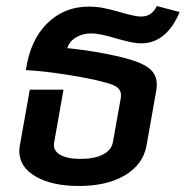

<svg xmlns="http://www.w3.org/2000/svg" viewBox="-20 -608 617 638"><path d="M44 -107Q44 -113 46 -125L79 -310H191L160 -135Q155 -109 178.5 -94.5Q202 -80 248 -80Q294 -80 322 -94.5Q350 -109 355 -135L381 -280Q382 -285 382 -293Q382 -308 369 -318Q356 -328 322 -336Q282 -347 204 -359.5Q126 -372 66 -375Q80 -474 136.5 -530Q193 -586 275 -586Q302 -586 326 -581Q350 -576 385 -566Q430 -553 449 -553Q485 -553 501 -588L577 -568Q533 -464 449 -464Q432 -464 410 -469Q388 -474 367 -480Q312 -497 283 -497Q254 -497 231.5 -483Q209 -469 204 -448Q265 -442 330.5 -429.5Q396 -417 434 -403Q469 -390 485 -372Q501 -354 501 -326Q501 -320 499 -306L467 -125Q456 -62 396 -26Q336 10 242 10Q153 10 98.5 -21.5Q44 -53 44 -107Z"/></svg>

Font: Sarabun SemiBold
Style: Italic
Weight: 600
Italic angle: -10°
Designer: Suppakit Chalermlarp | Katatrad Co.,Ltd.
Foundry: Cadson Demak Co.,Ltd.
Version: Version 1.000; ttfautohint (v1.6)